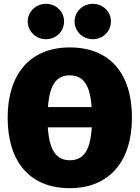

<svg xmlns="http://www.w3.org/2000/svg" viewBox="-20 -964 730 1004"><path d="M220 -759C274 -759 315 -800 315 -852C315 -903 274 -944 220 -944C168 -944 125 -903 125 -852C125 -800 168 -759 220 -759ZM465 -759C519 -759 560 -800 560 -852C560 -903 519 -944 465 -944C413 -944 370 -903 370 -852C370 -800 413 -759 465 -759ZM345 -716C136 -716 20 -575 20 -349C20 -118 136 20 345 20C554 20 670 -123 670 -349C670 -580 554 -716 345 -716ZM345 -570C413 -570 451 -524 459 -404H231C239 -524 277 -570 345 -570ZM345 -126C276 -126 238 -175 230 -298H460C452 -175 416 -126 345 -126Z"/></svg>

Font: Fira Sans Heavy
Style: Regular
Weight: 900
Designer: bBox Type GmbH & Carrois Corporate GbR & Edenspiekermann AG
Foundry: bBox Type GmbH & Carrois Corporate GbR & Edenspiekermann AG
Version: Version 4.300;PS 004.300;hotconv 1.0.88;makeotf.lib2.5.64775